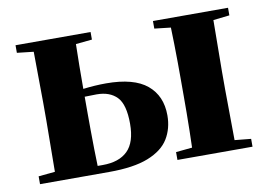

<svg xmlns="http://www.w3.org/2000/svg" viewBox="-64 -644 1040 743"><g transform="rotate(-10 456.5 -273.0)"><path d="M37.1 0V-30.8L102.1 -37.1L104 -237.8V-308.1L102.1 -508.8L37.1 -516.1V-545.9H332V-516.1L268.1 -509.8Q267.1 -472.7 266.6 -424.1Q266.1 -375.5 266.1 -334Q312.5 -339.8 356 -339.8Q465.3 -339.8 517.1 -296.6Q568.8 -253.4 568.8 -176.8Q568.8 -125 544.4 -85.2Q520 -45.4 462.9 -22.7Q405.8 0 309.1 0ZM266.1 -303.2V-237.8Q266.1 -209 266.4 -171.6Q266.6 -134.3 267.3 -97.2Q268.1 -60.1 269 -30.8H289.1Q353.5 -30.8 387.2 -64Q420.9 -97.2 420.9 -169.9Q420.9 -245.6 392.8 -274.9Q364.7 -304.2 313 -304.2ZM577.1 -516.1V-545.9H872.1V-516.1L808.1 -508.8L806.2 -308.1V-237.8L808.1 -37.1L872.1 -30.8V0H577.1V-30.8L641.1 -37.1Q642.1 -65.9 642.8 -102.1Q643.6 -138.2 643.8 -174.1Q644 -210 644 -237.8V-308.1Q644 -335.9 643.8 -371.8Q643.6 -407.7 642.8 -443.8Q642.1 -480 641.1 -508.8Z"/></g></svg>

Font: Source Han Serif TW Heavy
Style: Regular
Weight: 900
Designer: Ryoko NISHIZUKA Ë•øÂ°öÊ∂ºÂ≠ê (kana & ideographs); Frank Grie√ühammer (Latin, Greek & Cyrillic); Wenlong ZHANG Âº†ÊñáÈæô 
Foundry: Adobe
Version: Version 2.003;hotconv 1.1.1;makeotfexe 2.6.0